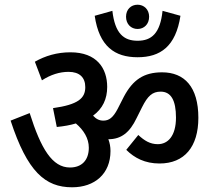

<svg xmlns="http://www.w3.org/2000/svg" viewBox="-20 -854 902 815"><path d="M515 -783C515 -752 536 -731 564 -731C592 -731 613 -752 613 -783C613 -814 591 -834 564 -834C536 -834 515 -814 515 -783ZM746 -787 670 -808C660 -712 623 -681 564 -681C505 -681 468 -712 457 -808L382 -787C401 -657 467 -611 564 -611C661 -611 726 -657 746 -787ZM449 -213C449 -231 446 -247 440 -263C495 -263 531 -292 560 -353L583 -399C607 -447 627 -465 662 -465C706 -465 727 -428 727 -355C727 -276 692 -242 650 -242C617 -242 593 -257 567 -281L516 -218C551 -183 596 -160 657 -160C763 -160 822 -231 822 -354C822 -485 763 -547 668 -547C590 -547 544 -515 506 -444L479 -391C460 -355 443 -342 419 -342C402 -342 389 -348 375 -363C416 -393 435 -434 435 -485C435 -564 391 -632 279 -632C222 -632 172 -617 128 -592L158 -513C195 -537 233 -549 271 -549C318 -549 342 -525 342 -484C342 -437 312 -410 205 -395L221 -315C252 -318 279 -323 302 -330C335 -302 357 -267 357 -227C357 -174 327 -143 277 -143C202 -143 154 -222 106 -374L25 -342C96 -125 172 -59 286 -59C382 -59 449 -116 449 -213Z"/></svg>

Font: Noto Sans Devanagari SemiCondensed Medium
Style: Regular
Weight: 500
Width: 4
Designer: Jelle Bosma - Monotype Design Team
Foundry: Monotype Imaging Inc.
Version: Version 2.004